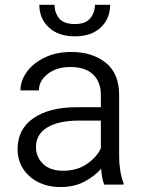

<svg xmlns="http://www.w3.org/2000/svg" viewBox="-20 -749 580 779"><path d="M402.8 0Q397.9 -11.7 394.8 -29.1Q391.6 -46.4 390.1 -64.5Q364.3 -34.2 322.8 -12.2Q281.2 9.8 226.1 9.8Q173.3 9.8 134 -10.5Q94.7 -30.8 73 -65.4Q51.3 -100.1 51.3 -143.6Q51.3 -225.1 115.7 -269.5Q180.2 -314 290.5 -314H389.2V-364.7Q389.2 -416.5 357.7 -446.8Q326.2 -477.1 265.6 -477.1Q209.5 -477.1 173.6 -449Q137.7 -420.9 137.7 -382.3H63Q63 -421.4 88.6 -457Q114.3 -492.7 160.9 -515.4Q207.5 -538.1 269.5 -538.1Q354.5 -538.1 408.9 -494.6Q463.4 -451.2 463.4 -363.8V-113.3Q463.4 -86.4 468 -56.6Q472.7 -26.9 481 -6.8V0ZM235.8 -56.2Q292.5 -56.2 332.5 -83.7Q372.6 -111.3 389.2 -147.5V-259.8H301.8Q218.3 -259.8 172.1 -232.2Q126 -204.6 126 -152.3Q126 -112.3 154.5 -84.2Q183.1 -56.2 235.8 -56.2ZM365.2 -729.5H426.8Q426.8 -673.3 388.7 -637.5Q350.6 -601.6 283.7 -601.6Q217.3 -601.6 178.5 -637.5Q139.6 -673.3 139.6 -729.5H201.2Q201.2 -698.2 219.7 -674.8Q238.3 -651.4 283.7 -651.4Q327.1 -651.4 346.2 -674.8Q365.2 -698.2 365.2 -729.5Z"/></svg>

Font: Vazirmatn UI Light
Style: Regular
Weight: 300
Designer: Saber Rastikerdar
Foundry: Saber Rastikerdar
Version: Version 33.003